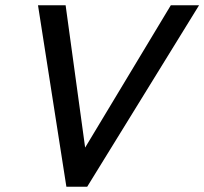

<svg xmlns="http://www.w3.org/2000/svg" viewBox="-20 -710 777 730"><path d="M232.4 0 124.5 -689.9H229.5L303.7 -148.9L629.4 -689.9H736.8L311.5 0Z"/></svg>

Font: HK Grotesk Medium Italic
Style: Regular
Weight: 500
Italic angle: -13°
Designer: Alfredo Marco Pradil and Stefan Peev
Foundry: Hanken Design Co.
Version: Version 1.000;PS 001.000;hotconv 1.0.88;makeotf.lib2.5.64775